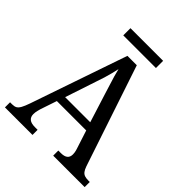

<svg xmlns="http://www.w3.org/2000/svg" viewBox="-229 -977 1114 1114"><g transform="rotate(45 327.5 -420.0)"><path d="M1 0V-42H18Q36 -42 47 -48Q58 -54 67.5 -71Q77 -88 88 -120L292 -714H369L577 -92Q584 -72 592.5 -61Q601 -50 613.5 -46Q626 -42 644 -42H655V0H397V-42H418Q446 -42 459.5 -53Q473 -64 473 -86Q473 -93 472 -100Q471 -107 469 -115Q467 -123 464 -131L429 -239H188L154 -138Q152 -130 149.5 -121Q147 -112 146 -104Q145 -96 145 -89Q145 -66 159.5 -54Q174 -42 205 -42H227V0ZM206 -289H412L355 -470Q346 -500 337.5 -526.5Q329 -553 322 -577Q315 -601 310 -623Q305 -601 299.5 -578.5Q294 -556 286.5 -532Q279 -508 269 -479ZM191 -781V-840H459V-781Z"/></g></svg>

Font: Noto Serif Thai SemiCondensed
Style: Regular
Weight: 400
Width: 4
Designer: Monotype Design Team
Foundry: Monotype Imaging Inc.
Version: Version 2.002